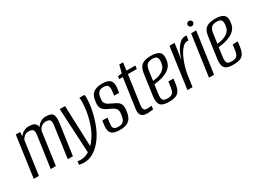

<svg xmlns="http://www.w3.org/2000/svg" viewBox="-35 -1254 2700 2006"><g transform="rotate(-30 1315.0 -250.5)"><path d="M18.8 0 87.8 -495H139.6L138.3 -441.4Q152.3 -469.5 183 -485.8Q213.7 -502 243.6 -502Q292.9 -502 315.4 -486.4Q338 -470.7 340.9 -436.9Q357.7 -465.3 386.3 -483.6Q415 -502 450.7 -502Q518.8 -502 536 -470.8Q553.1 -439.6 543.4 -371L491.4 0H429.4L481.1 -373.5Q486.7 -408.2 481.6 -426.1Q476.5 -444 462.5 -450.2Q448.5 -456.4 424.7 -456.4Q395 -456.4 370.8 -437Q346.6 -417.6 340 -388.6L285.7 0H223.7L276.9 -377.1Q281.7 -411 275.9 -428.2Q270.2 -445.4 255.4 -450.9Q240.7 -456.4 218.3 -456.4Q187.9 -456.4 168 -440.2Q148 -424 137.2 -402.1L80.8 0Z M563.8 116.6Q546.1 116.6 529.8 114.7Q513.5 112.8 501.7 109.4L507.1 68.7Q515.2 70.7 524.8 72Q534.3 73.3 547.4 73.3Q597.5 73.3 643.2 44.6Q688.8 16 727.3 -32.2Q765.9 -80.4 792 -138.5Q812.3 -182.9 827.1 -236.8Q842 -290.7 850.2 -346.1Q858.4 -401.4 858.4 -449.4Q858.4 -464.8 857.4 -476.5Q856.4 -488.1 854.4 -495H916.4Q919.7 -477.3 919.7 -452.3Q919.7 -401.1 908.7 -338.5Q897.7 -276 878.2 -213.1Q858.8 -150.2 832.8 -97.9Q803.8 -39.4 762.2 9.4Q720.7 58.2 670.5 87.4Q620.4 116.6 563.8 116.6ZM647.3 55.3 618.1 -495H682L701.5 30.7Z M1056.2 8.3Q1008.5 8.3 982.2 -3.1Q956 -14.5 945.4 -34Q934.8 -53.5 934.7 -78.9Q934.6 -104.3 938.5 -131.9L943.5 -169.5H1005.8L999.4 -122.5Q995.9 -97.4 995.6 -76.2Q995.2 -54.9 1008.9 -42.2Q1022.6 -29.5 1060.2 -29.5Q1094.3 -29.5 1111.1 -41.9Q1127.9 -54.3 1134.7 -73Q1141.4 -91.6 1143.9 -107.8L1147.7 -136Q1151.7 -161 1144.9 -178.9Q1138 -196.7 1120.5 -210.1Q1103 -223.5 1072.9 -235.7Q1042.6 -248.9 1019.6 -264.2Q996.6 -279.5 986.1 -303Q975.6 -326.5 979.9 -362.8L983.9 -392.9Q988.8 -428.1 1005.2 -453.2Q1021.7 -478.3 1053.3 -491.6Q1084.9 -505 1133.3 -505Q1181.4 -505 1208.3 -491.9Q1235.2 -478.8 1244.3 -450Q1253.5 -421.1 1246.5 -374.4L1240.3 -332.4H1180.5L1187 -381.2Q1193.3 -430.3 1179.1 -448.7Q1165 -467.2 1129 -467.2Q1087 -467.2 1069.3 -447.2Q1051.7 -427.2 1047.5 -398.4L1043.7 -370.7Q1039.9 -342 1049.6 -323.9Q1059.2 -305.8 1080.7 -293.4Q1102.1 -281 1131.9 -267.6Q1159.2 -256.1 1179.5 -242.2Q1199.9 -228.3 1209.5 -204.9Q1219 -181.5 1214 -140.8L1211.2 -118.3Q1207 -85 1192.9 -56.3Q1178.8 -27.5 1146.8 -9.6Q1114.8 8.3 1056.2 8.3Z M1389.6 1.4Q1367.7 1.4 1350.6 -3.8Q1333.5 -9.1 1322 -20.6Q1310.4 -32.1 1306 -50.8Q1301.5 -69.4 1305.4 -97.2L1356.4 -455.6H1312.4L1317.5 -488.3L1365.6 -495L1390 -587.8H1435.5L1422.8 -495H1530.3L1525.2 -455.6H1417.7L1368.6 -107.8Q1365.1 -80 1372.8 -61.2Q1380.5 -42.5 1413.8 -42.5Q1427.2 -42.5 1443.7 -43.6Q1460.1 -44.7 1467.2 -45.5L1461.6 -5.4Q1456.6 -4.7 1445.6 -3Q1434.6 -1.3 1420 0.1Q1405.4 1.4 1389.6 1.4Z M1646.6 10.2Q1599.3 10.2 1570.7 -1.8Q1542.1 -13.7 1532.3 -44.6Q1522.5 -75.5 1530.4 -133.1L1565.4 -381.5Q1575.7 -452 1613.3 -477Q1651 -502 1716 -502Q1795.5 -502 1824.6 -472Q1853.7 -442 1839.2 -367.9Q1830.3 -323.9 1801.5 -296.8Q1772.8 -269.7 1735.3 -254.8Q1697.9 -239.8 1662.1 -233.5Q1626.4 -227.1 1604.2 -225L1589.5 -119.1Q1582.2 -68.5 1594.3 -48.5Q1606.3 -28.6 1650.5 -28.6Q1694.8 -28.6 1712.6 -47.8Q1730.3 -67.1 1737.2 -117.7L1745.3 -177.6H1806.7L1799.7 -125.6Q1792.5 -71.2 1775.8 -41.9Q1759.1 -12.6 1728.2 -1.2Q1697.2 10.2 1646.6 10.2ZM1610.1 -262.3Q1629.8 -264.4 1655.5 -269.5Q1681.2 -274.5 1706.4 -286Q1731.5 -297.5 1750.5 -317.5Q1769.5 -337.6 1776 -369Q1786.6 -413.8 1776.2 -440.2Q1765.8 -466.7 1718.7 -466.7Q1675 -466.7 1653.9 -447.2Q1632.8 -427.6 1625.6 -375.8Z M1872.8 0 1941.8 -495H2003.2L1975.6 -304.6Q1981.2 -324.9 1993.6 -357.4Q2005.9 -389.9 2025.5 -422.6Q2045.1 -455.3 2071.6 -477.7Q2098.2 -500 2131.2 -500Q2135.2 -500 2141.2 -500Q2147.2 -500 2150.2 -499L2141.9 -443.7Q2139.9 -444.7 2135.4 -444.9Q2130.9 -445 2125.9 -444.7Q2100.5 -444.1 2077 -423.3Q2053.6 -402.5 2033.4 -368.6Q2013.2 -334.7 1997.2 -294.1Q1981.2 -253.6 1970.2 -212.4Q1959.2 -171.2 1954.2 -136.6L1934.2 0Z M2132.8 0 2202.8 -495H2264.1L2194.1 0ZM2246.9 -555.2Q2233.2 -555.2 2223.6 -564.6Q2214.1 -574 2214.1 -587.3Q2214.1 -600.6 2223.6 -609.5Q2233.2 -618.4 2246.9 -618.4Q2260.7 -618.4 2270 -609.5Q2279.4 -600.6 2279.4 -587.3Q2279.4 -574 2270 -564.6Q2260.7 -555.2 2246.9 -555.2Z M2422.6 10.2Q2375.3 10.2 2346.7 -1.8Q2318.1 -13.7 2308.3 -44.6Q2298.5 -75.5 2306.4 -133.1L2341.4 -381.5Q2351.7 -452 2389.3 -477Q2427 -502 2492 -502Q2571.5 -502 2600.6 -472Q2629.7 -442 2615.2 -367.9Q2606.3 -323.9 2577.5 -296.8Q2548.8 -269.7 2511.3 -254.8Q2473.9 -239.8 2438.1 -233.5Q2402.4 -227.1 2380.2 -225L2365.5 -119.1Q2358.2 -68.5 2370.3 -48.5Q2382.3 -28.6 2426.5 -28.6Q2470.8 -28.6 2488.6 -47.8Q2506.3 -67.1 2513.2 -117.7L2521.3 -177.6H2582.7L2575.7 -125.6Q2568.5 -71.2 2551.8 -41.9Q2535.1 -12.6 2504.2 -1.2Q2473.2 10.2 2422.6 10.2ZM2386.1 -262.3Q2405.8 -264.4 2431.5 -269.5Q2457.2 -274.5 2482.4 -286Q2507.5 -297.5 2526.5 -317.5Q2545.5 -337.6 2552 -369Q2562.6 -413.8 2552.2 -440.2Q2541.8 -466.7 2494.7 -466.7Q2451 -466.7 2429.9 -447.2Q2408.8 -427.6 2401.6 -375.8Z"/></g></svg>

Font: Alumni Sans Thin
Style: Italic
Weight: 100
Italic angle: -8°
Designer: Robert E. Leuschke
Foundry: Robert E. Leuschke
Version: Version 1.016